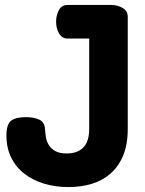

<svg xmlns="http://www.w3.org/2000/svg" viewBox="-20 -751 588 777"><path d="M254 -595Q231 -595 219 -615.5Q207 -636 207 -664Q207 -688 218 -709.5Q229 -731 254 -731H429Q455 -731 476 -719Q497 -707 497 -683V-230Q497 -165 478 -120.5Q459 -76 426 -47.5Q393 -19 349.5 -6.5Q306 6 257 6Q203 6 157.5 -8Q112 -22 78 -48.5Q44 -75 25 -114Q6 -153 6 -203Q6 -248 25 -262.5Q44 -277 85 -277Q115 -277 137.5 -267.5Q160 -258 162 -230Q163 -215 165.5 -197.5Q168 -180 177 -165Q186 -150 203 -140Q220 -130 250 -130Q294 -130 317.5 -154.5Q341 -179 341 -230V-595Z"/></svg>

Font: AkaAcidDosis
Style: ExtraBold
Weight: 800
Designer: Edgar Tolentino, Pablo Impallari, Igino Marini, Aka-Acid
Foundry: Edgar Tolentino, Pablo Impallari, Igino Marini, Aka-Acid
Version: Version 1.007